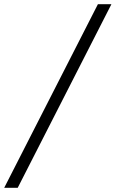

<svg xmlns="http://www.w3.org/2000/svg" viewBox="-100 -730 548 910"><path d="M-80 160 364 -710H428L-16 160Z"/></svg>

Font: Source Serif 4 Caption
Style: Italic
Weight: 400
Italic angle: -12°
Designer: Frank Grießhammer
Foundry: Adobe Systems Incorporated
Version: Version 4.004;hotconv 1.0.117;makeotfexe 2.5.65602